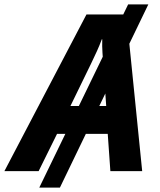

<svg xmlns="http://www.w3.org/2000/svg" viewBox="-80 -780 728 875"><path d="M99 75 504 -760H596L193 75ZM-60 0 314 -714H496L568 0H423L411 -170H180L96 0ZM241 -297H404L391 -481Q389 -510 387 -540Q385 -570 386 -601H384Q374 -574 362 -547.5Q350 -521 335 -490Z"/></svg>

Font: Noto IKEA Latin
Style: Bold Italic
Weight: 700
Italic angle: -12°
Designer: Monotype Design Team
Foundry: Monotype Imaging Inc.
Version: Version 1.0